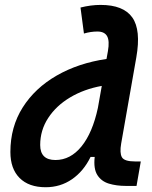

<svg xmlns="http://www.w3.org/2000/svg" viewBox="-20 -763 626 793"><path d="M168.5 10.3Q99.1 10.3 61 -27.8Q22.9 -65.9 22.9 -135.3Q22.9 -238.8 73.7 -319.1Q124.5 -399.4 214.1 -450.9Q303.7 -502.4 419.9 -519.5L425.8 -552.2Q433.1 -594.2 422.4 -613.5Q411.6 -632.8 382.3 -632.8Q355 -632.8 326.7 -624.5L312.5 -731.9Q355.5 -742.7 395.5 -742.7Q489.7 -742.7 526.4 -690.9Q563 -639.2 543 -525.9L480.5 -170.4Q473.6 -130.9 483.6 -113.5Q493.7 -96.2 537.6 -96.2H561.5L543.9 4.9H500.5Q460.9 4.9 429.7 -4.6Q398.4 -14.2 382.1 -40Q365.7 -65.9 371.1 -114.7H354Q325.2 -55.7 277.3 -22.7Q229.5 10.3 168.5 10.3ZM384.3 -317.4 400.4 -408.2Q327.1 -395 269.5 -360.6Q211.9 -326.2 179 -275.6Q146 -225.1 146 -164.1Q146 -102.1 209 -102.1Q271 -102.1 316.7 -158.4Q362.3 -214.8 384.3 -317.4Z"/></svg>

Font: Cascadia Code PL SemiBold
Style: Italic
Weight: 600
Italic angle: -10°
Monospace: yes
Designer: Aaron Bell
Foundry: Saja Typeworks
Version: Version 2404.023; ttfautohint (v1.8.4)